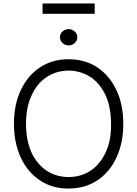

<svg xmlns="http://www.w3.org/2000/svg" viewBox="-20 -1083 797 1115"><path d="M655 -165Q614 -80 543 -34Q472 12 378 12Q284 12 214 -34Q143 -80 102 -165Q61 -252 61 -364Q61 -477 102 -562Q143 -647 214 -693Q285 -739 378 -739Q472 -739 543 -693Q614 -647 655 -562Q696 -477 696 -364Q696 -252 655 -165ZM593 -530Q560 -600 505 -636Q446 -673 378 -673Q309 -673 252 -636Q195 -599 164 -530Q131 -461 131 -364Q131 -269 163 -197Q196 -128 252 -91Q308 -55 378 -55Q450 -55 505 -91Q561 -128 593 -197Q625 -264 625 -356Q625 -463 593 -530ZM227 -1003V-1063H530V-1003ZM343 -833Q328 -848 328 -866Q328 -887 343 -900Q359 -914 379 -914Q398 -914 414 -900Q429 -887 429 -866Q429 -848 414 -833Q398 -819 379 -819Q359 -819 343 -833Z"/></svg>

Font: Sinter Normal
Style: Regular
Weight: 350
Foundry: Adobe & rsms
Version: Version 1.000